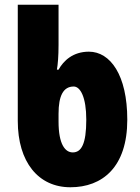

<svg xmlns="http://www.w3.org/2000/svg" viewBox="-20 -780 591 810"><path d="M277 10C412 10 517 -75 517 -275C517 -464 445 -562 355 -562C288 -562 248 -524 227 -486H220C224 -508 227 -543 227 -590V-760H55V-270C55 -96 142 10 277 10ZM287 -137C255 -137 227 -171 227 -267V-300C227 -376 247 -415 291 -415C319 -415 344 -370 344 -275C344 -172 323 -137 287 -137Z"/></svg>

Font: Noto Sans Condensed Black
Style: Regular
Weight: 900
Width: 3
Designer: Monotype Design Team
Foundry: Monotype Imaging Inc.
Version: Version 2.013